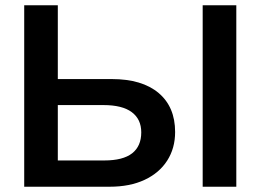

<svg xmlns="http://www.w3.org/2000/svg" viewBox="-20 -708 988 728"><path d="M644 -207.5Q644 -146 614 -99.1Q584 -52.2 528.3 -26.1Q472.7 0 395.5 0H71.8V-688H199.2V-408.2H403.8Q518.6 -408.2 581.3 -355.5Q644 -302.7 644 -207.5ZM876 -688V0H748.5V-688ZM515.6 -206.1Q515.6 -255.9 479.7 -282.7Q443.8 -309.6 372.1 -309.6H199.2V-99.6H375.5Q446.3 -99.6 481 -126.7Q515.6 -153.8 515.6 -206.1Z"/></svg>

Font: Arimo SemiBold
Style: Regular
Weight: 600
Designer: Steve Matteson
Foundry: Monotype Imaging Inc.
Version: Version 1.33